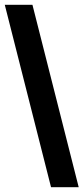

<svg xmlns="http://www.w3.org/2000/svg" viewBox="-28 -708 350 805"><path d="M302 77H186L-8 -688H108Z"/></svg>

Font: Bricolage Grotesque 72pt SemiCondensed SemiBold
Style: Regular
Weight: 600
Width: 4
Designer: Mathieu Triay
Foundry: Atelier Triay
Version: Version 1.001;gftools[0.9.33.dev8+g029e19f]